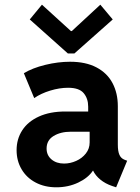

<svg xmlns="http://www.w3.org/2000/svg" viewBox="-20 -797 602 825"><path d="M526.4 -106.4 479 7.8 461.4 2Q432.6 -7.8 411.4 -25.1Q390.1 -42.5 379.9 -64H379.4Q358.9 -32.7 316.2 -12.5Q273.4 7.8 222.2 7.8Q171.9 7.8 133.1 -12.7Q94.2 -33.2 72.8 -69.6Q51.3 -106 51.3 -151.9Q51.3 -199.7 75.7 -237.3Q100.1 -274.9 147.5 -296.4Q194.8 -317.9 260.7 -317.9H358.9V-338.9Q358.9 -373.5 339.6 -396.7Q320.3 -419.9 272.5 -419.9Q235.8 -419.9 195.8 -407.7Q155.8 -395.5 127 -375.5L82.5 -482.4Q119.6 -504.9 174.6 -518.3Q229.5 -531.7 281.2 -531.7Q348.6 -531.7 394.8 -507.3Q440.9 -482.9 463.6 -439.7Q486.3 -396.5 486.3 -340.8V-175.3Q486.3 -147 493.2 -131.6Q500 -116.2 515.6 -110.4ZM365.2 -185.1V-231H284.2Q240.2 -231 210.2 -212.6Q180.2 -194.3 180.2 -158.7Q180.2 -129.9 201.2 -112.1Q222.2 -94.2 255.4 -94.2Q281.7 -94.2 307.1 -105.5Q332.5 -116.7 348.9 -137.5Q365.2 -158.2 365.2 -185.1ZM107.9 -713.4 160.2 -776.9 284.7 -663.6H288.6L411.1 -776.9L464.4 -713.4L299.8 -567.4H271.5Z"/></svg>

Font: Reddit Mono
Style: Bold
Weight: 700
Designer: Stephen Hutchings
Foundry: Reddit
Version: Version 1.009